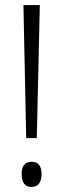

<svg xmlns="http://www.w3.org/2000/svg" viewBox="-20 -734 249 762"><path d="M126 -186 138 -714H73L84 -186ZM66 -43C66 -11 78 8 105 8C130 8 145 -9 145 -43C145 -77 131 -92 105 -92C77 -92 66 -73 66 -43Z"/></svg>

Font: Noto Sans Display Condensed Light
Style: Regular
Weight: 300
Width: 3
Designer: Monotype Design Team
Foundry: Monotype Imaging Inc.
Version: Version 1.900